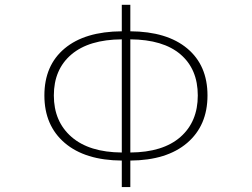

<svg xmlns="http://www.w3.org/2000/svg" viewBox="-20 -759 1040 792"><path d="M517.6 -596.7V-129.9Q652.3 -130.9 724.1 -193.8Q795.9 -256.8 795.9 -365.2Q795.9 -473.6 724.6 -534.7Q653.3 -595.7 517.6 -596.7ZM482.4 -129.9V-596.7Q346.7 -595.7 274.4 -534.2Q202.1 -472.7 202.1 -365.2Q202.1 -257.8 274.9 -194.3Q347.7 -130.9 482.4 -129.9ZM517.6 -739.3V-629.9Q668.9 -628.9 752.4 -559.1Q835.9 -489.3 835.9 -365.2Q835.9 -241.2 752 -169.4Q668 -97.7 517.6 -96.7V12.7H482.4V-96.7Q331.1 -97.7 247.1 -169.4Q163.1 -241.2 163.1 -365.2Q163.1 -489.3 246.6 -559.1Q330.1 -628.9 482.4 -629.9V-739.3Z"/></svg>

Font: Gen Shin Gothic Monospace ExtraLight
Style: Regular
Weight: 200
Designer: [Source Han Sans]
Ryoko NISHIZUKA  (kana & ideographs); Paul D. Hunt (Latin, Greek & Cyrillic); Wenlong ZHANG  (bopomofo
Version: Version 1.002.20150607